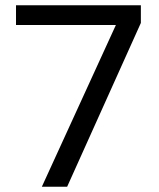

<svg xmlns="http://www.w3.org/2000/svg" viewBox="-20 -708 603 728"><path d="M138.7 0 419.4 -613.2H40.7V-688H514.1V-621L234.6 0Z"/></svg>

Font: Saira Thin
Style: Regular
Weight: 100
Designer: Hector Gatti with collaboration of the Omnibus-Type team
Foundry: Omnibus-Type
Version: Version 1.101